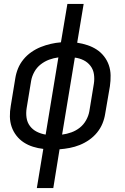

<svg xmlns="http://www.w3.org/2000/svg" viewBox="-20 -755 640 980"><path d="M168 205 201 5Q174 2 148.5 -6Q123 -14 101.5 -28Q80 -42 64 -62.5Q48 -83 39.5 -107.5Q31 -132 30.5 -159.5Q30 -187 35 -215L58 -355Q62 -381 72 -405.5Q82 -430 99.5 -451.5Q117 -473 140 -489Q163 -505 188 -515Q213 -525 239 -531Q265 -537 291 -539L324 -735H407L374 -537Q401 -533 426.5 -524.5Q452 -516 473.5 -502Q495 -488 511 -467.5Q527 -447 535.5 -422.5Q544 -398 544.5 -370.5Q545 -343 541 -315L517 -175Q513 -149 503 -124.5Q493 -100 475.5 -78.5Q458 -57 435 -41Q412 -25 387 -15Q362 -5 336 0Q310 5 284 7L252 205ZM213 -68 278 -462Q254 -459 231 -450.5Q208 -442 188 -426.5Q168 -411 155.5 -388.5Q143 -366 139 -343L116 -203Q112 -178 115.5 -154Q119 -130 133 -111.5Q147 -93 168 -82.5Q189 -72 213 -68ZM297 -68Q321 -71 344.5 -79.5Q368 -88 387.5 -103.5Q407 -119 419.5 -141.5Q432 -164 436 -187L459 -327Q463 -352 459.5 -376Q456 -400 442 -418.5Q428 -437 407 -447.5Q386 -458 362 -461Z"/></svg>

Font: Iosevka Curly Slab Extended
Style: Italic
Weight: 400
Width: 7
Italic angle: -9°
Monospace: yes
Designer: Belleve Invis
Foundry: Belleve Invis
Version: Version 11.1.0; ttfautohint (v1.8.3)